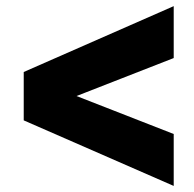

<svg xmlns="http://www.w3.org/2000/svg" viewBox="-20 -612 639 632"><path d="M58.1 -375 551.8 -591.8V-420.9L231.9 -295.9L551.8 -170.9V0L58.1 -215.8Z"/></svg>

Font: Human Sans Black
Style: Regular
Weight: 800
Designer: Tim Radville
Foundry: Continuum
Version: Version 1.000;FEAKit 1.0